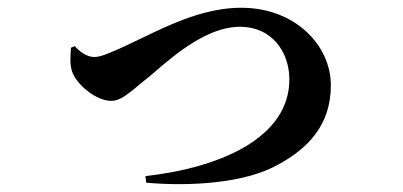

<svg xmlns="http://www.w3.org/2000/svg" viewBox="-20 -486 1040 495"><path d="M163 -363C162 -345 159 -322 166 -301C179 -265 230 -226 266 -226C292 -226 310 -244 353 -279C394 -310 496 -417 599 -417C681 -417 726 -352 726 -281C726 -133 552 -54 355 -32L357 -15C467 -5 610 -13 696 -61C772 -102 833 -162 833 -266C833 -369 741 -466 602 -466C474 -466 360 -389 263 -350C244 -342 233 -339 223 -339C202 -339 182 -356 173 -367Z"/></svg>

Font: Source Han Serif
Style: Bold
Weight: 700
Designer: Ryoko NISHIZUKA 西塚涼子 (kana & ideographs); Frank Grießhammer (Latin, Greek & Cyrillic); Wenlong ZHANG 张文龙 (bopomofo); San
Foundry: Adobe Systems Incorporated
Version: Version 1.001;PS 1.001;hotconv 16.6.54;makeotf.lib2.5.65590